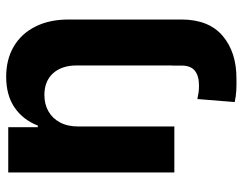

<svg xmlns="http://www.w3.org/2000/svg" viewBox="-103 -490 797 631"><g transform="rotate(-90 295.5 -174.5)"><path d="M395.5 -7H546.9V23.4Q546.7 113.5 492.8 159Q439 204.6 351.6 204.1Q332.3 204.6 313.2 203.5Q294.1 202.4 275.6 198.4L285.5 75.6Q295.6 77.9 306.5 79.5Q317.4 81.1 330.1 80.9Q360.9 81.1 378.2 67.6Q395.5 54.2 395.5 23.4ZM195.3 -315.2V0H44.3V-545.9H193V-448.8H198.4Q216.9 -497 257.3 -524.9Q297.7 -552.7 358.8 -552.7Q415.7 -552.7 458 -527.9Q500.2 -503.1 523.5 -457Q546.9 -410.9 546.9 -347.3V0H395.9V-320.3Q395.9 -370.2 370.1 -398.7Q344.3 -427.1 298.8 -427.1Q268.5 -427.1 245.1 -413.8Q221.7 -400.5 208.5 -375.6Q195.3 -350.8 195.3 -315.2Z"/></g></svg>

Font: Inter Tight
Style: Regular
Weight: 400
Designer: Rasmus Andersson
Foundry: rsms
Version: Version 3.002